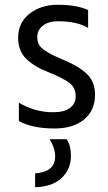

<svg xmlns="http://www.w3.org/2000/svg" viewBox="-20 -532 452 804"><path d="M378 -135Q378 -70 332.5 -32Q287 6 208 6Q116 6 59 -25V-102Q126 -62 203 -62Q249 -62 273 -80Q297 -98 297 -129Q297 -165 270.5 -185Q244 -205 182 -230Q125 -252 90.5 -285Q56 -318 56 -374Q56 -437 103.5 -474.5Q151 -512 222 -512Q301 -512 349 -490V-415Q303 -443 223 -443Q183 -443 159.5 -424.5Q136 -406 136 -377Q136 -359 143 -345.5Q150 -332 170.5 -319Q191 -306 200.5 -301.5Q210 -297 242 -283Q306 -257 342 -224Q378 -191 378 -135ZM277 122Q277 176 238.5 213Q200 250 127 252V194Q211 188 211 123Q211 89 188 51H259Q277 76 277 122Z"/></svg>

Font: Hind Guntur
Style: Regular
Weight: 400
Designer: Manushi Parikh, Hitesh Malaviya
Foundry: Indian Type Foundry
Version: Version 1.002;PS 1.0;hotconv 1.0.86;makeotf.lib2.5.63406; tt